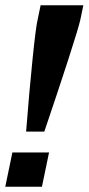

<svg xmlns="http://www.w3.org/2000/svg" viewBox="-28 -708 336 728"><path d="M115 -635 126 -688H288L277 -635Q271 -606 231 -482.5Q191 -359 140 -209H71Q83 -362 95.5 -484.5Q108 -607 115 -635ZM-8 0 19 -130H158L131 0Z"/></svg>

Font: Saira Ultra Condensed Black
Style: Italic
Weight: 900
Width: 1
Italic angle: -12°
Designer: Hector Gatti with collaboration of the Omnibus-Type team
Foundry: Omnibus-Type
Version: Version 1.001; ttfautohint (v1.8)